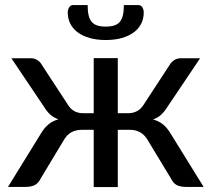

<svg xmlns="http://www.w3.org/2000/svg" viewBox="-20 -738 835 758"><path d="M784 0H716.5Q690 0 676.2 -8.2Q662.5 -16.5 654.5 -34L561.5 -187.5Q550 -206.5 532.8 -216Q515.5 -225.5 493 -225.5H445V0.5H350V-225.5H302Q279.5 -225.5 262.2 -216Q245 -206.5 233.5 -187.5L141 -34Q132.5 -16.5 118.8 -8.2Q105 0 79 0H11.5L141 -210Q154 -232 170.2 -246Q186.5 -260 210.5 -267Q192 -273.5 178.8 -285.2Q165.5 -297 154 -316L25 -508H102Q116 -508 127.5 -500.8Q139 -493.5 145.5 -481.5L248 -324.5Q258 -308 273 -299.5Q288 -291 309 -291H350V-508.5H445V-291H485Q526.5 -291 547 -324.5L649.5 -481.5Q656.5 -493.5 668 -500.8Q679.5 -508 693.5 -508H770L641 -316Q629 -297 616 -285Q603 -273 584.5 -266.5Q608.5 -259.5 624.8 -245.8Q641 -232 654 -210ZM397.5 -633Q417.5 -633 431.2 -637.5Q445 -642 453.2 -652Q461.5 -662 465.2 -678.2Q469 -694.5 469 -718H526.5Q536.5 -718 542 -709Q547.5 -700 547.5 -689Q547.5 -664 537.2 -644Q527 -624 507.5 -609.8Q488 -595.5 460.2 -587.8Q432.5 -580 397.5 -580Q362.5 -580 334.8 -587.8Q307 -595.5 287.5 -609.8Q268 -624 257.8 -644Q247.5 -664 247.5 -689Q247.5 -700 253 -709Q258.5 -718 268.5 -718H326Q326 -694.5 329.8 -678.2Q333.5 -662 341.8 -652Q350 -642 363.8 -637.5Q377.5 -633 397.5 -633Z"/></svg>

Font: Lato 2
Style: Regular
Weight: 500
Designer: Lukasz Dziedzic with Adam Twardoch and Botio Nikoltchev
Foundry: tyPoland Lukasz Dziedzic
Version: Version 2.015; 2015-08-06; http://www.latofonts.com/